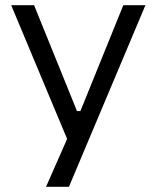

<svg xmlns="http://www.w3.org/2000/svg" viewBox="-20 -554 602 738"><path d="M238 -20 23 -534H111L276 -127H289L454 -534H539L245 164H157Z"/></svg>

Font: Mozilla Text BETA
Style: Regular
Weight: 400
Designer: Studio DRAMA
Foundry: Studio DRAMA
Version: Version 0.100